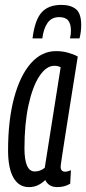

<svg xmlns="http://www.w3.org/2000/svg" viewBox="-20 -755 352 785"><path d="M214 10Q179 10 165 -19Q152 -6 135.5 2Q119 10 98 10Q57 10 35 -28.5Q13 -67 13 -140Q13 -263 37.5 -354.5Q62 -446 106 -496Q150 -546 209 -546Q234 -546 256.5 -540Q279 -534 298 -524Q278 -399 265 -317Q252 -235 244.5 -186.5Q237 -138 233.5 -115Q230 -92 229 -84Q228 -76 228 -74Q228 -53 246 -53Q256 -53 270 -59L267 -4Q244 10 214 10ZM163 -69 228 -480Q217 -486 202 -486Q169 -486 141 -443.5Q113 -401 96.5 -325Q80 -249 80 -149Q80 -54 122 -54Q145 -54 163 -69ZM231 -735Q269 -735 290.5 -717.5Q312 -700 312 -653Q312 -624 305 -598H266Q270 -612 270 -630Q270 -657 259 -671Q248 -685 222 -685Q191 -685 174.5 -661.5Q158 -638 153 -598H113Q122 -672 149.5 -703.5Q177 -735 231 -735Z"/></svg>

Font: Georama ExtraCondensed
Style: Italic
Weight: 400
Width: 2
Italic angle: -9°
Designer: Jean-Baptiste Levee
Foundry: Production Type
Version: Version 1.000